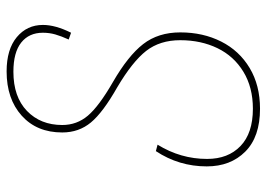

<svg xmlns="http://www.w3.org/2000/svg" viewBox="-130 -646 787 566"><g transform="rotate(-90 263.0 -363.5)"><path d="M55 -147Q55 -229 100 -297L119 -292Q77 -224 77 -146Q77 -84 115 -47.5Q153 -11 225 -11Q288 -11 334 -39Q380 -67 403.5 -115.5Q427 -164 427 -225Q427 -285 395.5 -325.5Q364 -366 288 -411Q214 -453 184.5 -488.5Q155 -524 155 -573Q155 -648 204.5 -692.5Q254 -737 335 -737Q400 -737 436 -707Q472 -677 472 -630Q472 -593 449 -547L429 -554Q439 -576 444 -593.5Q449 -611 449 -630Q449 -671 420 -694Q391 -717 334 -717Q260 -717 218.5 -677Q177 -637 177 -573Q177 -530 204.5 -497.5Q232 -465 303 -424Q381 -379 415.5 -334.5Q450 -290 450 -225Q450 -158 423 -104.5Q396 -51 345 -20.5Q294 10 225 10Q142 10 98.5 -33.5Q55 -77 55 -147Z"/></g></svg>

Font: FiraGO Thin
Style: Italic
Weight: 100
Italic angle: -8°
Designer: bBox Type GmbH
Foundry: bBox Type GmbH
Version: Version 1.001